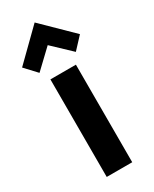

<svg xmlns="http://www.w3.org/2000/svg" viewBox="-220 -848 724 900"><g transform="rotate(-30 141.5 -398.0)"><path d="M72 0V-528H210V0ZM-15.2 -642.5 141.3 -796 298 -642.5 239.8 -580 141.3 -673.4 43.1 -580Z"/></g></svg>

Font: Oxanium ExtraLight
Style: Regular
Weight: 200
Designer: Severin Meyer
Version: Version 2.000